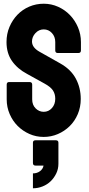

<svg xmlns="http://www.w3.org/2000/svg" viewBox="-20 -726 476 1032"><path d="M215 -706Q256 -706 292.5 -689.5Q329 -673 356 -645Q383 -617 399 -579.5Q415 -542 415 -500V-455Q415 -441 401 -441H291Q277 -441 277 -455V-500Q277 -529 259 -548.5Q241 -568 215 -568Q189 -568 170.5 -548Q152 -528 152 -503Q152 -470 194 -447L304 -385Q361 -353 387.5 -303.5Q414 -254 414 -194Q414 -150 398 -112.5Q382 -75 354.5 -48Q327 -21 291 -5.5Q255 10 215 10Q174 10 138 -6Q102 -22 75 -49Q48 -76 32 -113Q16 -150 16 -192V-271Q16 -285 29 -285H139Q153 -285 153 -271V-192Q153 -162 171.5 -143.5Q190 -125 215 -125Q241 -125 259 -145Q277 -165 277 -195Q277 -221 264.5 -240Q252 -259 219 -277L125 -329Q74 -356 44.5 -398Q15 -440 15 -500Q15 -544 31 -581.5Q47 -619 74 -647Q101 -675 137.5 -690.5Q174 -706 215 -706ZM157 206Q179 206 195 194Q211 182 214 164H171Q157 164 157 150V41Q157 28 171 28H280Q294 28 294 41V154Q294 182 282.5 206Q271 230 252.5 248Q234 266 209 276Q184 286 157 286Z"/></svg>

Font: AL Dynamic
Style: Bold
Weight: 700
Version: Version 1.000; ttfautohint (v1.8.2) -l 8 -r 50 -G 200 -x 14 